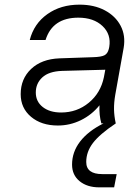

<svg xmlns="http://www.w3.org/2000/svg" viewBox="-20 -531 555 826"><path d="M478 0Q409 46 380 84Q351 122 351 166Q351 218 420 218H482L471 275H407Q355 275 322.5 248.5Q290 222 290 177Q290 123 324.5 78Q359 33 425 0H416Q406 -36 408 -78Q375 -37 328 -14Q281 9 229 9Q158 9 113.5 -28.5Q69 -66 69 -126Q69 -192 114 -234.5Q159 -277 236 -280L381 -285Q415 -286 429 -293Q443 -300 448 -320L450 -329Q459 -383 421 -419Q383 -455 317 -455Q206 -455 176 -359H108Q126 -429 183.5 -470Q241 -511 322 -511Q385 -511 431 -486.5Q477 -462 499 -420Q521 -378 512 -325L476 -124Q470 -89 470.5 -60.5Q471 -32 478 0ZM134 -133Q134 -94 164 -70.5Q194 -47 243 -47Q311 -47 362 -89Q413 -131 427 -199L433 -231L247 -226Q190 -224 162 -198Q134 -172 134 -133Z"/></svg>

Font: Overused Grotesk Book
Style: Italic
Weight: 350
Italic angle: -10°
Version: Version 0.003